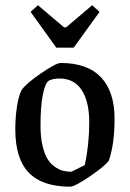

<svg xmlns="http://www.w3.org/2000/svg" viewBox="-20 -700 493 729"><path d="M193.8 -519 96.2 -654.8 124 -680.2 223.1 -596.2H231L330.1 -680.2L357.9 -654.8L259.8 -519ZM246.1 8.8Q141.6 8.8 89.8 -43.9Q38.1 -96.7 38.1 -209Q38.1 -255.4 44.7 -296.9Q51.3 -338.4 62 -357.9Q77.6 -381.8 135.3 -421.4Q192.9 -460.9 210.9 -460.9Q311.5 -460.9 363.3 -406.7Q415 -352.5 415 -249Q415 -152.8 393.1 -89.8Q377 -68.4 320.3 -29.8Q263.7 8.8 246.1 8.8ZM251 -47.9 301.8 -73.2Q318.8 -150.4 318.8 -235.8Q318.8 -314 290.3 -357.9Q261.7 -401.9 206.1 -401.9Q181.2 -401.9 166 -394Q151.9 -386.2 142.8 -341.3Q133.8 -296.4 133.8 -223.1Q133.8 -181.2 140.9 -149.4Q147.9 -117.7 159.2 -98.6Q170.4 -79.6 186.5 -67.9Q202.6 -56.2 218 -52Q233.4 -47.9 251 -47.9Z"/></svg>

Font: Grenze
Style: Regular
Weight: 400
Designer: Renata Polastri
Foundry: Omnibus-Type
Version: Version 1.002;PS 001.002;hotconv 1.0.88;makeotf.lib2.5.64775